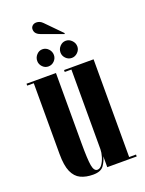

<svg xmlns="http://www.w3.org/2000/svg" viewBox="-150 -862 716 947"><g transform="rotate(-20 207.5 -389.0)"><path d="M171.5 11Q133.5 11 106.2 -2Q79 -15 64.2 -48Q49.5 -81 49.5 -141.5V-513H15V-523H169.5V-153.5Q169.5 -70 175.2 -37.2Q181 -4.5 199 -4.5Q213 -4.5 223.8 -20Q234.5 -35.5 240.8 -56.8Q247 -78 247 -94.5V-513H212V-523H367V-10H403V0H248.5V-57Q243 -33.5 227.5 -11.2Q212 11 171.5 11ZM269 -566Q251 -566 238 -579.2Q225 -592.5 225 -610Q225 -628.5 238 -642.2Q251 -656 269 -656Q286.5 -656 300 -642.2Q313.5 -628.5 313.5 -610Q313.5 -592.5 300 -579.2Q286.5 -566 269 -566ZM146 -566Q128.5 -566 115.8 -579.2Q103 -592.5 103 -610Q103 -628.5 115.8 -642.2Q128.5 -656 146 -656Q164.5 -656 177.5 -642.2Q190.5 -628.5 190.5 -610Q190.5 -592.5 177.5 -579.2Q164.5 -566 146 -566ZM275 -689 166 -728.5Q151.5 -733.5 143 -742.2Q134.5 -751 134.5 -765Q134.5 -775.5 142.5 -783Q150.5 -790.5 163.5 -790.5Q182 -790.5 196.5 -775.5L277.5 -693Z"/></g></svg>

Font: Imbue 100pt
Style: Bold
Weight: 700
Designer: Tyler Finck
Foundry: Etcetera Type Company
Version: Version 1.102; ttfautohint (v1.8.3)